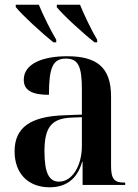

<svg xmlns="http://www.w3.org/2000/svg" viewBox="-20 -786 586 816"><path d="M207 -606H219V-617C194 -659 162 -724 145 -766H47V-756C73 -723 158 -645 207 -606ZM382 -606H393V-617C368 -659 337 -724 320 -766H222L221 -756C247 -723 332 -645 382 -606ZM191 10C255 10 307 -20 329 -98H331V0H512V-10H508C466 -10 452 -25 452 -81V-376C452 -502 389 -547 265 -547C163 -547 81 -516 81 -447C81 -401 118 -383 188 -383C188 -498 204 -537 260 -537C313 -537 328 -503 328 -406V-299L251 -296C111 -291 42 -245 42 -143C42 -47 101 10 191 10ZM231 -14C189 -14 169 -50 169 -143C169 -241 196 -282 281 -286L328 -288V-165C328 -85 289 -14 231 -14Z"/></svg>

Font: Noto Serif Display SemiCondensed SemiBold
Style: Regular
Weight: 600
Width: 4
Designer: Monotype Design Team
Foundry: Monotype Imaging Inc.
Version: Version 2.009